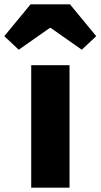

<svg xmlns="http://www.w3.org/2000/svg" viewBox="-73 -872 467 892"><path d="M72 0V-569H250V0ZM-53 -704 69 -852H252L374 -704L307 -641L163 -742H158L14 -641Z"/></svg>

Font: Noto Sans SC Black
Style: Regular
Weight: 900
Designer: Ryoko NISHIZUKA  (kana, bopomofo & ideographs); Paul D. Hunt (Latin, Greek & Cyrillic); Sandoll Communications , Soo-you
Foundry: Adobe
Version: Version 2.004-H2;hotconv 1.0.118;makeotfexe 2.5.65603